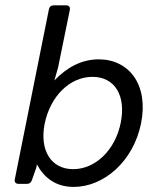

<svg xmlns="http://www.w3.org/2000/svg" viewBox="-20 -698 606 729"><path d="M354.5 -472.7C288.1 -472.7 232.4 -440.4 186.5 -392.6L200.2 -440.4L245.1 -660.2C247.1 -670.9 242.2 -677.7 231.4 -677.7H183.6C174.8 -677.7 168 -672.9 166 -664.1L36.1 -16.6C34.2 -5.9 40 0 50.8 0H83C91.8 0 97.7 -4.9 100.6 -12.7L117.2 -59.6C119.1 -66.4 120.1 -71.3 120.1 -74.2C146.5 -24.4 190.4 11.7 259.8 11.7C374 11.7 486.3 -85 515.6 -229.5C544.9 -377 469.7 -472.7 354.5 -472.7ZM438.5 -232.4C418 -128.9 342.8 -55.7 257.8 -55.7C173.8 -55.7 129.9 -127 149.4 -227.5C170.9 -333 245.1 -406.2 331.1 -406.2C416 -406.2 459 -335 438.5 -232.4Z"/></svg>

Font: Ed Sans Neue
Style: Italic
Weight: 400
Italic angle: -11°
Designer: Stephen Hutchings
Version: Version 1.004;PS 001.004;hotconv 1.0.88;makeotf.lib2.5.64775